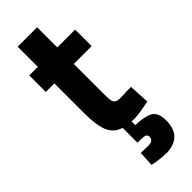

<svg xmlns="http://www.w3.org/2000/svg" viewBox="-286 -667 936 936"><g transform="rotate(-45 182.0 -199.0)"><path d="M238 12Q178 12 144 -5.5Q110 -23 96 -64.5Q82 -106 82 -178V-386H23V-500H82V-639H216V-500H339V-386H216V-181Q216 -156 217.5 -140Q219 -124 228 -116Q237 -108 258 -108Q268 -108 282 -108.5Q296 -109 310 -109.5Q324 -110 334 -110L340 -3Q318 1 288 6.5Q258 12 238 12ZM229 241Q206 241 179.5 237.5Q153 234 136 230L140 152Q141 152 152 152Q163 152 174.5 152.5Q186 153 188 153Q208 153 217 146.5Q226 140 226 127Q226 114 217 109.5Q208 105 188 105H164V-1H217V37Q276 38 308 54.5Q340 71 340 127Q340 185 310 213Q280 241 229 241Z"/></g></svg>

Font: Titillium Web
Style: Bold
Weight: 700
Designer: Mohamed Gaber, Accademia di Belle Arti di Urbino
Foundry: Kief Type Foundry, Accademia di Belle Arti di Urbino
Version: Version 3.000